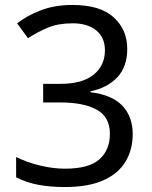

<svg xmlns="http://www.w3.org/2000/svg" viewBox="-20 -744 612 774"><path d="M493 -547Q493 -475 453 -432.5Q413 -390 345 -376V-372Q431 -362 473 -318Q515 -274 515 -203Q515 -141 486 -92.5Q457 -44 396.5 -17Q336 10 241 10Q185 10 137 1.5Q89 -7 45 -29V-111Q90 -89 142 -76.5Q194 -64 242 -64Q338 -64 380.5 -101.5Q423 -139 423 -205Q423 -272 370.5 -301.5Q318 -331 223 -331H154V-406H224Q312 -406 357.5 -443Q403 -480 403 -541Q403 -593 368 -621.5Q333 -650 273 -650Q215 -650 174 -633Q133 -616 93 -590L49 -650Q87 -680 143.5 -702Q200 -724 272 -724Q384 -724 438.5 -674Q493 -624 493 -547Z"/></svg>

Font: Go Noto Current
Style: Regular
Weight: 400
Designer: Monotype Design Team
Foundry: Monotype Imaging Inc.
Version: Version 2.007; ttfautohint (v1.8) -l 8 -r 50 -G 200 -x 14 -D